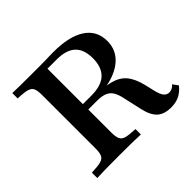

<svg xmlns="http://www.w3.org/2000/svg" viewBox="-142 -736 912 912"><g transform="rotate(-45 314.0 -280.0)"><path d="M42.7 0V-36.3Q83.9 -37.9 103.6 -43.1Q123.4 -48.4 129.8 -62.9Q136.3 -77.4 136.3 -105.6V-465.3Q136.3 -494.4 129.8 -508.5Q123.4 -522.6 103.2 -528.2Q83.1 -533.9 42.7 -534.7V-571Q59.7 -570.2 94 -569.8Q128.2 -569.4 177.4 -569.4Q203.2 -569.4 224.6 -569.4Q246 -569.4 263.3 -569.8Q280.6 -570.2 294.4 -570.6Q308.1 -571 317.7 -571Q424.2 -571 480.6 -533.9Q537.1 -496.8 537.1 -426.6Q537.1 -378.2 508.5 -343.5Q479.8 -308.9 427 -290.3Q374.2 -271.8 300 -271.8H194.4V-296.8H300Q366.1 -296.8 398.4 -327Q430.6 -357.3 430.6 -417.7Q430.6 -476.6 399.6 -505.6Q368.5 -534.7 304.8 -534.7H242.7V-105.6Q242.7 -77.4 249.2 -62.9Q255.6 -48.4 275.4 -43.1Q295.2 -37.9 335.5 -36.3V0Q295.2 -2.4 190.3 -2.4Q83.9 -2.4 42.7 0ZM528.2 11.3Q482.3 11.3 457.3 -11.7Q432.3 -34.7 421 -87.1L401.6 -173.4Q395.2 -207.3 383.5 -226.2Q371.8 -245.2 352 -252.8Q332.3 -260.5 301.6 -260.5H199.2V-285.5H292.7Q367.7 -285.5 411.7 -273.8Q455.6 -262.1 479.4 -233.1Q503.2 -204 516.1 -150.8L528.2 -99.2Q535.5 -70.2 546 -57.7Q556.5 -45.2 574.2 -45.2Q583.9 -46 591.9 -50Q600 -54 608.9 -63.7L628.2 -37.1Q608.1 -12.1 584.3 -0.4Q560.5 11.3 528.2 11.3Z"/></g></svg>

Font: Playfair 9pt SemiBold
Style: Regular
Weight: 600
Designer: Claus Eggers Sørensen
Foundry: Claus Eggers Sørensen
Version: Version 2.001;gftools[0.9.30]